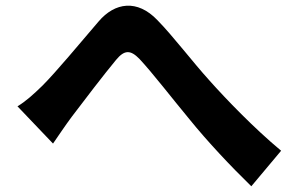

<svg xmlns="http://www.w3.org/2000/svg" viewBox="-20 -671 1040 670"><path d="M41 -300 165 -170C183 -196 207 -232 230 -263C270 -316 345 -414 385 -462C414 -497 435 -498 467 -465C512 -417 582 -326 641 -255C704 -177 786 -90 857 -21L961 -145C866 -224 768 -326 711 -390C652 -455 584 -545 529 -601C459 -674 381 -663 324 -596C259 -520 175 -419 128 -372C97 -342 71 -318 41 -300Z"/></svg>

Font: Noto Sans T Chinese Bold
Style: Bold
Weight: 700
Designer: Ryoko NISHIZUKA (kana & ideographs); Paul D. Hunt (Latin, Greek & Cyrillic); Wenlong ZHANG (bopomofo); Sandoll Communica
Foundry: Adobe Systems Incorporated
Version: Version 1.000;PS 1;hotconv 1.0.78;makeotf.lib2.5.61930